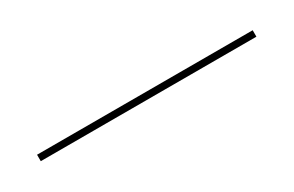

<svg xmlns="http://www.w3.org/2000/svg" viewBox="-5 -689 383 250"><g transform="rotate(-30 186.5 -564.0)"><path d="M24.2 -559.7V-569.4H348.4V-559.7Z"/></g></svg>

Font: Playfair 144pt SemiExpanded ExtraBold
Style: Regular
Weight: 800
Width: 6
Designer: Claus Eggers Sørensen
Foundry: Claus Eggers Sørensen
Version: Version 2.203